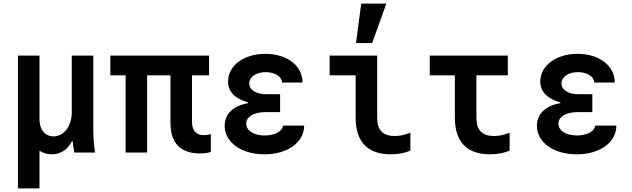

<svg xmlns="http://www.w3.org/2000/svg" viewBox="-20 -850 3520 1070"><path d="M80 200H200V-8H204C223 4 245 10 269 10C318 10 357 -16 381 -63H385C387 -41 390 -20 394 0H510C503 -42 500 -86 500 -130V-540H380V-225C380 -148 337 -90 278 -90C231 -90 200 -127 200 -185V-540H80Z M680 0H800V-430H930V-165C930 -53 986 5 1094 5C1118 5 1139 2 1155 -3V-103C1143 -99 1129 -97 1116 -97C1072 -97 1050 -122 1050 -172V-430H1145V-540H595V-430H680Z M1552 -390H1666C1666 -484 1579 -550 1459 -550C1338 -550 1251 -484 1251 -396C1251 -340 1287 -301 1363 -279V-275C1280 -261 1232 -215 1232 -149C1232 -57 1325 10 1454 10C1583 10 1675 -57 1675 -150H1557C1554 -118 1511 -95 1455 -95C1394 -95 1352 -122 1352 -161C1352 -199 1394 -225 1456 -225H1541V-325H1464C1407 -325 1369 -349 1369 -385C1369 -421 1407 -448 1461 -448C1511 -448 1550 -424 1552 -390Z M2082 -540H1817V-430H1962V-193C1962 -60 2029 10 2157 10C2198 10 2237 3 2267 -11V-111C2238 -98 2208 -92 2180 -92C2114 -92 2082 -125 2082 -193ZM2133 -830H1993L1964 -610H2054Z M2635 -193V-430H2810V-540H2375V-430H2515V-193C2515 -60 2582 10 2710 10C2751 10 2790 3 2820 -11V-111C2791 -98 2761 -92 2733 -92C2667 -92 2635 -125 2635 -193Z M3292 -390H3406C3406 -484 3319 -550 3199 -550C3078 -550 2991 -484 2991 -396C2991 -340 3027 -301 3103 -279V-275C3020 -261 2972 -215 2972 -149C2972 -57 3065 10 3194 10C3323 10 3415 -57 3415 -150H3297C3294 -118 3251 -95 3195 -95C3134 -95 3092 -122 3092 -161C3092 -199 3134 -225 3196 -225H3281V-325H3204C3147 -325 3109 -349 3109 -385C3109 -421 3147 -448 3201 -448C3251 -448 3290 -424 3292 -390Z"/></svg>

Font: CommitMono-dimboump
Style: Bold
Weight: 700
Monospace: yes
Designer: Eigil Nikolajsen
Foundry: Eigil Nikolajsen
Version: Version 1.143